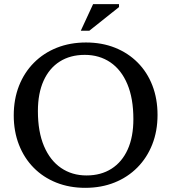

<svg xmlns="http://www.w3.org/2000/svg" viewBox="-20 -891 822 922"><path d="M393 -687Q469.5 -687 532.5 -661.8Q595.5 -636.5 641.2 -590.5Q687 -544.5 711.8 -480.5Q736.5 -416.5 736.5 -339Q736.5 -261.5 711.2 -197.5Q686 -133.5 639.8 -86.8Q593.5 -40 530 -14.5Q466.5 11 389.5 11Q313.5 11 250.2 -14.2Q187 -39.5 141.5 -85.8Q96 -132 71 -196Q46 -260 46 -337Q46 -414.5 71.2 -478.8Q96.5 -543 143 -589.8Q189.5 -636.5 253 -661.8Q316.5 -687 393 -687ZM395.5 -48.5Q465 -48.5 515.5 -80.8Q566 -113 593.2 -173.2Q620.5 -233.5 620.5 -319Q620.5 -418.5 591.5 -487.2Q562.5 -556 509.8 -591.8Q457 -627.5 387 -627.5Q317.5 -627.5 267 -595.5Q216.5 -563.5 189.2 -503Q162 -442.5 162 -357.5Q162 -258.5 191.2 -189.5Q220.5 -120.5 273.2 -84.5Q326 -48.5 395.5 -48.5ZM368 -743.5 427 -871H551.5V-857L409 -743.5Z"/></svg>

Font: Newsreader 16pt 16pt Medium
Style: Regular
Weight: 500
Version: Version 1.003